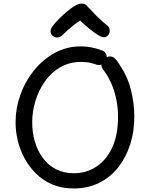

<svg xmlns="http://www.w3.org/2000/svg" viewBox="-20 -1045 845 1085"><path d="M553 -761Q568 -757 575.5 -746.5Q583 -736 583 -723Q583 -715 579.5 -706Q576 -697 568.5 -690Q561 -683 551 -679.5Q541 -676 527 -679Q514 -684 492.5 -689.5Q471 -695 438 -695Q373 -695 321.5 -665.5Q270 -636 234.5 -586Q199 -536 180.5 -475.5Q162 -415 162 -353Q162 -295 177.5 -243Q193 -191 223 -151Q253 -111 297 -88.5Q341 -66 398 -66Q467 -66 523.5 -102.5Q580 -139 613.5 -210Q647 -281 647 -384Q647 -442 635.5 -491.5Q624 -541 607 -578Q590 -615 575 -635Q565 -649 559 -657.5Q553 -666 553 -677Q553 -686 557 -694.5Q561 -703 568 -710.5Q575 -718 583.5 -722Q592 -726 600 -726Q616 -726 626.5 -717Q637 -708 645.5 -695Q654 -682 661 -671Q701 -612 720 -537Q739 -462 739 -385Q739 -303 716 -230Q693 -157 649 -100.5Q605 -44 541 -12Q477 20 396 20Q329 20 276 -2.5Q223 -25 184 -63.5Q145 -102 119 -150Q93 -198 80.5 -250.5Q68 -303 68 -352Q68 -432 95 -508.5Q122 -585 172 -647Q222 -709 289.5 -746Q357 -783 438 -783Q465 -783 495 -777.5Q525 -772 553 -761ZM333 -847Q320 -834 305 -833Q290 -832 275 -845Q265 -855 266 -869.5Q267 -884 277 -897Q293 -918 314.5 -939.5Q336 -961 358 -979.5Q380 -998 396 -1008Q410 -1016 421 -1020.5Q432 -1025 442 -1025Q453 -1025 461.5 -1020Q470 -1015 477 -1006Q499 -982 526 -954.5Q553 -927 587 -900Q599 -890 600 -873.5Q601 -857 590 -845Q579 -834 566.5 -834.5Q554 -835 534 -847Q508 -864 481.5 -885.5Q455 -907 433 -929Q418 -920 400 -906Q382 -892 365 -877Q348 -862 333 -847Z"/></svg>

Font: Playpen Sans
Style: Regular
Weight: 400
Designer: Laura Meseguer, Veronika Burian, José Scaglione, Kostas Bartsokas, Vera Evstafieva, Tom Grace, Yorlmar Campos
Foundry: TypeTogether
Version: Version 2.000